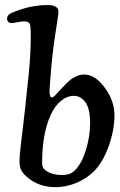

<svg xmlns="http://www.w3.org/2000/svg" viewBox="-20 -736 483 770"><path d="M80.6 -300.8 94.7 -434.1Q101.6 -500.5 103 -560.8Q104.5 -621.1 100.6 -637.2Q96.7 -650.4 75.7 -650.4Q68.4 -650.4 50.8 -647Q33.2 -643.6 25.9 -643.6Q18.1 -643.6 13.2 -648.2Q8.3 -652.8 8.3 -661.1Q8.3 -670.9 15.9 -677.5Q23.4 -684.1 41.5 -690.4Q107.4 -715.8 171.9 -715.8Q192.4 -715.8 203.4 -709Q214.4 -702.1 214.4 -690.4Q214.4 -677.7 209.7 -650.6Q205.1 -623.5 197.5 -570.6Q189.9 -517.6 184.6 -454.1L179.7 -391.1Q175.8 -345.2 187.5 -345.2Q188.5 -345.2 189.9 -345.5Q191.4 -345.7 192.9 -346.7Q194.3 -347.7 195.6 -348.6Q196.8 -349.6 199 -351.6Q201.2 -353.5 202.6 -355Q204.1 -356.4 206.5 -359.1Q209 -361.8 210.7 -363.8Q212.4 -365.7 215.8 -369.4Q219.2 -373 221.2 -375Q222.7 -376.5 231.9 -386.5Q241.2 -396.5 244.1 -399.4Q247.1 -402.3 255.9 -410.4Q264.6 -418.5 270 -421.4Q275.4 -424.3 283.9 -429Q292.5 -433.6 301 -435.3Q309.6 -437 318.8 -437Q361.3 -437 400.1 -384.5Q439 -332 439 -273.4Q439 -213.9 415.5 -148.7Q392.1 -83.5 354.5 -46.9Q325.2 -18.6 284.9 -2Q244.6 14.6 202.6 14.6Q134.3 14.6 87.4 -26.9Q69.8 -42.5 64 -56.2Q58.1 -69.8 58.1 -90.8Q58.1 -100.6 59.8 -119.4Q61.5 -138.2 64 -158.7Q66.4 -179.2 71.5 -221.7Q76.7 -264.2 80.6 -300.8ZM230 -34.2Q260.3 -34.2 276.9 -49.8Q306.2 -76.2 323.7 -131.8Q341.3 -187.5 341.3 -241.7Q341.3 -300.8 322.3 -326.2Q303.2 -351.6 276.9 -351.6Q249.5 -351.6 224.9 -331.8Q200.2 -312 183.1 -274.9Q148.9 -199.2 148.9 -83Q148.9 -64 159.2 -55.7Q183.6 -34.2 230 -34.2Z"/></svg>

Font: Cooper* Medium
Style: Italic
Weight: 500
Italic angle: -7°
Designer: Owen Earl
Foundry: indestructible type*
Version: Version 0.001